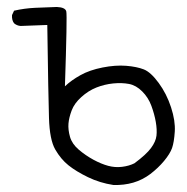

<svg xmlns="http://www.w3.org/2000/svg" viewBox="-20 -524 540 553"><path d="M306.6 8.8Q267.6 2.9 233.4 -13.7Q199.2 -30.3 177.2 -47.9Q155.3 -65.4 139.2 -93.3Q123 -121.1 121.1 -184.1Q119.1 -247.1 116.2 -452.1L39.1 -449.2Q28.3 -450.2 20.5 -457Q13.7 -465.8 14.6 -480.5L20.5 -493.2Q49.8 -500 81.1 -501.5Q112.3 -502.9 143.6 -503.9Q168 -502.9 170.9 -491.2Q173.8 -479.5 167 -275.4Q185.5 -293 211.9 -307.6Q238.3 -322.3 275.4 -329.6Q312.5 -336.9 343.3 -334.5Q374 -332 394 -324.2Q414.1 -316.4 437 -285.2Q460 -253.9 472.7 -214.8Q485.4 -175.8 483.4 -145Q481.4 -114.3 475.6 -97.7Q469.7 -81.1 452.6 -60.5Q435.5 -40 413.1 -22.9Q390.6 -5.9 363.8 2Q336.9 9.8 306.6 8.8ZM367.2 -53.7Q401.4 -79.1 415 -97.7Q428.7 -116.2 430.7 -133.3Q432.6 -150.4 428.7 -172.9Q424.8 -195.3 416 -219.2Q407.2 -243.2 389.6 -260.7Q372.1 -278.3 351.6 -282.2Q331.1 -286.1 306.2 -283.7Q281.2 -281.2 257.8 -272Q234.4 -262.7 214.4 -244.6Q194.3 -226.6 186.5 -206.1Q178.7 -185.5 177.2 -168Q175.8 -150.4 181.6 -129.9Q187.5 -109.4 207 -92.8Q226.6 -76.2 249 -64Q271.5 -51.8 291.5 -46.4Q311.5 -41 331.5 -43.5Q351.6 -45.9 367.2 -53.7Z"/></svg>

Font: JasonHandwriting1
Style: Regular
Weight: 400
Version: Version 1.48.20